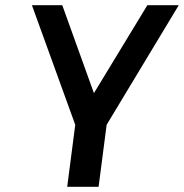

<svg xmlns="http://www.w3.org/2000/svg" viewBox="-20 -720 709 740"><path d="M669 -700 391 -239 360 0H239L270 -239L103 -700H220L342 -361L548 -700Z"/></svg>

Font: Kulim Park
Style: Bold Italic
Weight: 700
Italic angle: -8°
Designer: Noponies / Dale Sattler
Foundry: Noponies
Version: Version 1.000; ttfautohint (v1.8.3)